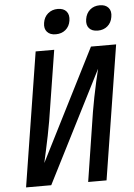

<svg xmlns="http://www.w3.org/2000/svg" viewBox="-62 -995 724 1041"><g transform="rotate(-5 300.0 -474.5)"><path d="M37 0 153 -730H254L193 -347Q187 -311 178.5 -269.5Q170 -228 161.5 -189Q153 -150 147 -123L454 -730H591L475 0H375L434 -377Q440 -413 448.5 -456Q457 -499 466 -539Q475 -579 482 -607L174 0ZM499 -813Q467 -813 451.5 -831Q436 -849 441 -880Q446 -912 467.5 -930.5Q489 -949 521 -949Q552 -949 568 -930.5Q584 -912 578 -880Q573 -849 551.5 -831Q530 -813 499 -813ZM270 -813Q239 -813 223 -831Q207 -849 212 -880Q217 -912 239 -930.5Q261 -949 292 -949Q324 -949 339.5 -930.5Q355 -912 350 -880Q345 -849 323.5 -831Q302 -813 270 -813Z"/></g></svg>

Font: JetBrains Mono NL SemiBold
Style: Italic
Weight: 600
Italic angle: -9°
Monospace: yes
Designer: Philipp Nurullin, Konstantin Bulenkov
Foundry: JetBrains
Version: Version 2.305; ttfautohint (v1.8.4.7-5d5b)